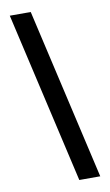

<svg xmlns="http://www.w3.org/2000/svg" viewBox="-107 -884 630 1101"><g transform="rotate(-10 208.5 -333.5)"><path d="M155 -832H33L262 165H384Z"/></g></svg>

Font: Noto Sans Oriya ExtCond Bold
Style: Bold
Weight: 700
Width: 2
Designer: Amélie Bonet and Sol Matas
Foundry: Google LLC
Version: Version 2.006